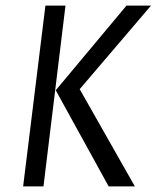

<svg xmlns="http://www.w3.org/2000/svg" viewBox="-20 -669 562 689"><path d="M464 0 266 -349 522 -649H434L180 -345L370 0ZM136 0 215 -649H143L63 0Z"/></svg>

Font: Gamestation Condensed
Style: Italic
Weight: 400
Width: 3
Designer: Jonas Hecksher
Foundry: Jonas Hecksher, Playtypeª, e-types AS
Version: Version 1.003